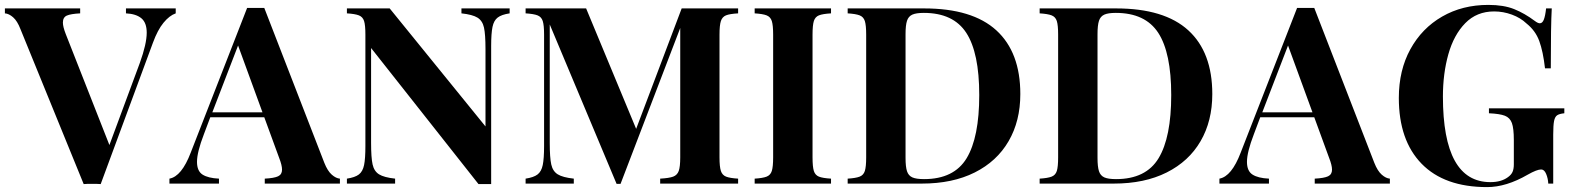

<svg xmlns="http://www.w3.org/2000/svg" viewBox="-32 -742 6366 776"><path d="M678.2 -708V-688Q652.8 -679.2 628.9 -650.1Q605 -621.1 585.9 -568.8L375 2Q363.8 1 339.8 1Q316.9 1 306.2 2L50.8 -624Q38.1 -657.2 21 -672.1Q3.9 -687 -12.2 -688V-708H292V-688Q253.9 -686 238 -679Q222.2 -671.9 222.2 -650.9Q222.2 -633.8 233.9 -604L410.2 -155.8L533.2 -487.8Q561 -564.9 561 -609.9Q561 -649.9 539.6 -668Q518.1 -686 477.1 -688V-708Z M1341.8 -20V0H1038.1V-20Q1076.2 -22 1092 -29.5Q1107.9 -37.1 1107.9 -56.2Q1107.9 -74.2 1096.2 -104L1036.1 -268.1H817.9L792 -199.2Q764.2 -127 764.2 -87.9Q764.2 -50.8 786.6 -36.4Q809.1 -22 853 -20V0H652.8V-20Q702.1 -28.8 738.8 -125L966.8 -710H1036.1L1278.8 -84Q1292 -50.8 1309.1 -35.9Q1326.2 -21 1341.8 -20ZM1028.8 -288.1 930.2 -558.1 826.2 -288.1Z M2027.8 -688Q1995.1 -683.1 1979.5 -671.1Q1963.9 -659.2 1958.5 -633.1Q1953.1 -606.9 1953.1 -556.2V2H1901.9L1467.8 -547.9V-164.1Q1467.8 -105 1473.9 -77.4Q1480 -49.8 1500 -37.4Q1520 -24.9 1564.9 -20V0H1370.1V-20Q1402.8 -24.9 1418.5 -36.9Q1434.1 -48.8 1439.5 -75Q1444.8 -101.1 1444.8 -151.9V-602.1Q1444.8 -640.1 1439.5 -657Q1434.1 -673.8 1418.5 -679.9Q1402.8 -686 1370.1 -688V-708H1543L1930.2 -231V-543.9Q1930.2 -603 1924.1 -630.6Q1918 -658.2 1897.9 -670.7Q1877.9 -683.1 1833 -688V-708H2027.8Z M2876 -602.1V-106Q2876 -67.9 2881.6 -51Q2887.2 -34.2 2902.6 -28.1Q2918 -22 2951.2 -20V0H2636.2V-20Q2672.4 -22 2688.7 -28.1Q2705.1 -34.2 2711.2 -51Q2717.3 -67.9 2717.3 -106V-628.9L2476.1 1H2460L2189.9 -643.1V-164.1Q2189.9 -105 2196 -77.4Q2202.1 -49.8 2222.2 -37.4Q2242.2 -24.9 2287.1 -20V0H2092.3V-20Q2125 -24.9 2140.6 -36.9Q2156.2 -48.8 2161.6 -75Q2167 -101.1 2167 -151.9V-602.1Q2167 -640.1 2161.6 -657Q2156.2 -673.8 2140.6 -679.9Q2125 -686 2092.3 -688V-708H2336.9L2539.1 -221.2L2723.1 -708H2951.2V-688Q2917 -686 2902.1 -679.9Q2887.2 -673.8 2881.6 -657Q2876 -640.1 2876 -602.1Z M3326.7 -688Q3293 -686 3277.8 -679.9Q3262.7 -673.8 3257.3 -657Q3252 -640.1 3252 -602.1V-106Q3252 -67.9 3257.3 -51Q3262.7 -34.2 3277.8 -28.1Q3293 -22 3326.7 -20V0H3018.1V-20Q3050.8 -22 3066.4 -28.1Q3082 -34.2 3087.4 -51Q3092.8 -67.9 3092.8 -106V-602.1Q3092.8 -640.1 3087.4 -657Q3082 -673.8 3066.4 -679.9Q3050.8 -686 3018.1 -688V-708H3326.7Z M4091.8 -361.8Q4091.8 -252.9 4044.4 -171.4Q3997.1 -89.8 3907.5 -44.9Q3817.9 0 3693.8 0H3394V-20Q3426.8 -22 3442.4 -28.1Q3458 -34.2 3463.4 -51Q3468.8 -67.9 3468.8 -106V-602.1Q3468.8 -640.1 3463.4 -657Q3458 -673.8 3442.4 -679.9Q3426.8 -686 3394 -688V-708H3702.6Q3897.9 -708 3994.9 -619.4Q4091.8 -530.8 4091.8 -361.8ZM3627.9 -604V-104Q3627.9 -67.9 3633.8 -50Q3639.6 -32.2 3655.3 -25.1Q3670.9 -18.1 3702.6 -18.1Q3823.7 -18.1 3874.8 -102.5Q3925.8 -187 3925.8 -357.9Q3925.8 -528.8 3873.3 -609.4Q3820.8 -689.9 3701.7 -689.9Q3670.9 -689.9 3655.3 -682.9Q3639.6 -675.8 3633.8 -658Q3627.9 -640.1 3627.9 -604Z M4867.7 -361.8Q4867.7 -252.9 4820.3 -171.4Q4772.9 -89.8 4683.3 -44.9Q4593.8 0 4469.7 0H4169.9V-20Q4202.6 -22 4218.3 -28.1Q4233.9 -34.2 4239.3 -51Q4244.6 -67.9 4244.6 -106V-602.1Q4244.6 -640.1 4239.3 -657Q4233.9 -673.8 4218.3 -679.9Q4202.6 -686 4169.9 -688V-708H4478.5Q4673.8 -708 4770.8 -619.4Q4867.7 -530.8 4867.7 -361.8ZM4403.8 -604V-104Q4403.8 -67.9 4409.7 -50Q4415.5 -32.2 4431.2 -25.1Q4446.8 -18.1 4478.5 -18.1Q4599.6 -18.1 4650.6 -102.5Q4701.7 -187 4701.7 -357.9Q4701.7 -528.8 4649.2 -609.4Q4596.7 -689.9 4477.5 -689.9Q4446.8 -689.9 4431.2 -682.9Q4415.5 -675.8 4409.7 -658Q4403.8 -640.1 4403.8 -604Z M5585.4 -20V0H5281.7V-20Q5319.8 -22 5335.7 -29.5Q5351.6 -37.1 5351.6 -56.2Q5351.6 -74.2 5339.8 -104L5279.8 -268.1H5061.5L5035.6 -199.2Q5007.8 -127 5007.8 -87.9Q5007.8 -50.8 5030.3 -36.4Q5052.7 -22 5096.7 -20V0H4896.5V-20Q4945.8 -28.8 4982.4 -125L5210.4 -710H5279.8L5522.5 -84Q5535.6 -50.8 5552.7 -35.9Q5569.8 -21 5585.4 -20ZM5272.5 -288.1 5173.8 -558.1 5069.8 -288.1Z M6171.4 -657.2Q6183.6 -647.9 6191.4 -647.9Q6201.7 -647.9 6207.5 -662.4Q6213.4 -676.8 6216.8 -708H6239.7Q6235.8 -640.1 6235.8 -465.8H6212.4Q6204.6 -534.2 6189.2 -576.2Q6173.8 -618.2 6137.7 -647Q6113.8 -669.9 6078.6 -682.9Q6043.5 -695.8 6006.8 -695.8Q5936.5 -695.8 5890.1 -648.4Q5843.8 -601.1 5821.8 -522.9Q5799.8 -444.8 5799.8 -352.1Q5799.8 -5.9 5991.7 -5.9Q6035.6 -5.9 6062.5 -25.9Q6075.7 -35.2 6081.1 -47.1Q6086.4 -59.1 6086.4 -78.1V-175.8Q6086.4 -223.1 6078.6 -244.6Q6070.8 -266.1 6050.3 -274.2Q6029.8 -282.2 5985.8 -284.2V-304.2H6290.5V-284.2Q6270.5 -282.2 6261.5 -276.1Q6252.4 -270 6249 -252.9Q6245.6 -235.8 6245.6 -198.2V0H6225.6Q6224.6 -21 6217 -39.1Q6209.5 -57.1 6196.8 -57.1Q6179.7 -57.1 6142.6 -36.1Q6055.7 14.2 5978.5 14.2Q5805.7 14.2 5713.6 -80.3Q5621.6 -174.8 5621.6 -346.2Q5621.6 -458 5668.2 -543Q5714.8 -627.9 5796.6 -675Q5878.4 -722.2 5983.4 -722.2Q6045.4 -722.2 6087.9 -705.1Q6130.4 -688 6171.4 -657.2Z"/></svg>

Font: Neothic
Style: Regular
Weight: 400
Designer: Vasily Draigo aka Daymarius
Foundry: Vasily Draigo aka Daymarius
Version: Version 1.00 May 8, 2019, initial release